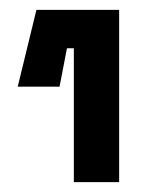

<svg xmlns="http://www.w3.org/2000/svg" viewBox="-20 -720 302 390"><path d="M222 -350H130V-622H116L101 -544H16L54 -700H222Z"/></svg>

Font: Rootstock Sans Headline
Style: Bold
Weight: 700
Designer: Florian Karsten
Foundry: Florian Karsten
Version: Version 2.000;FEAKit 1.0